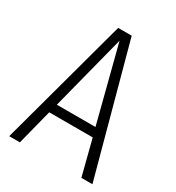

<svg xmlns="http://www.w3.org/2000/svg" viewBox="-167 -786 811 887"><g transform="rotate(30 239.0 -342.5)"><path d="M402 0 354 -188H122L74 0H17L203 -685H275L461 0ZM135 -236H341L238 -637Z"/></g></svg>

Font: Fira Sans Extra Condensed Light
Style: Regular
Weight: 300
Width: 1
Designer: Carrois Corporate & Edenspiekermann AG
Foundry: Carrois Corporate GbR & Edenspiekermann AG
Version: Version 4.203